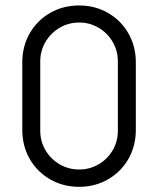

<svg xmlns="http://www.w3.org/2000/svg" viewBox="-20 -682 589 715"><path d="M274.9 13.7Q214.8 13.7 166.5 -14.2Q118.2 -42 90.6 -90.3Q63 -138.7 63 -198.2V-450.2Q63 -509.3 90.6 -557.6Q118.2 -606 166.5 -633.8Q214.8 -661.6 274.9 -661.6Q334 -661.6 382.3 -633.8Q430.7 -606 458.3 -557.6Q485.8 -509.3 485.8 -450.2V-198.2Q485.8 -138.7 458.3 -90.3Q430.7 -42 382.3 -14.2Q334 13.7 274.9 13.7ZM274.9 -50.8Q314 -50.8 347.2 -70.1Q380.4 -89.4 399.7 -122.6Q418.9 -155.8 418.9 -194.8V-453.1Q418.9 -492.7 399.7 -525.9Q380.4 -559.1 347.2 -578.6Q314 -598.1 274.9 -598.1Q235.4 -598.1 202.1 -578.6Q168.9 -559.1 149.4 -525.9Q129.9 -492.7 129.9 -453.1V-194.8Q129.9 -155.8 149.4 -122.6Q168.9 -89.4 202.1 -70.1Q235.4 -50.8 274.9 -50.8Z"/></svg>

Font: Potro Sans Bangla
Style: Regular
Weight: 400
Designer: Jayed Ahsan Saad
Foundry: Codepotro
Version: Potro Sans Bangla;Version 0.996;CodepotroFonts;